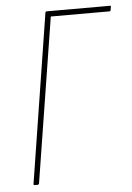

<svg xmlns="http://www.w3.org/2000/svg" viewBox="-49 -693 502 731"><g transform="rotate(-5 201.5 -327.5)"><path d="M54 0Q49 0 50 -5L152 -651Q153 -655 158 -655H399Q404 -655 402 -651L400 -638Q399 -634 394 -634H171L71 -5Q70 0 65 0Z"/></g></svg>

Font: Sofia Sans Condensed Thin
Style: Italic
Weight: 250
Italic angle: -9°
Version: Version 4.100